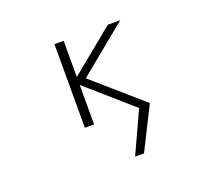

<svg xmlns="http://www.w3.org/2000/svg" viewBox="-130 -695 1259 1130"><g transform="rotate(-20 500.0 -130.0)"><path d="M647.5 -522.5H725.6L418 -270.5L722.7 -4.9L588.9 261.7H533.2L653.3 1L371.1 -246.1V1H313.5V-522.5H371.1V-295.9Z"/></g></svg>

Font: GenEi Gothic M Light
Style: Regular
Weight: 300
Designer: o_tamon (Modified); [Source Han Sans]
Ryoko NISHIZUKA  (kana & ideographs); Paul D. Hunt (Latin, Greek & Cyrillic); Wenl
Version: Version 1.1a;Original Version 1.004